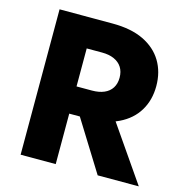

<svg xmlns="http://www.w3.org/2000/svg" viewBox="-104 -796 855 893"><g transform="rotate(15 323.5 -350.0)"><path d="M248 -317 445 0H643L424 -317ZM74 -700V0H243V-700ZM180 -557H317Q351 -557 375.5 -546Q400 -535 413 -514.5Q426 -494 426 -465Q426 -436 413 -415.5Q400 -395 375.5 -384.5Q351 -374 317 -374H180V-243H329Q419 -243 479 -272Q539 -301 570 -352.5Q601 -404 601 -471Q601 -539 570 -590.5Q539 -642 479 -671Q419 -700 329 -700H180Z"/></g></svg>

Font: Glinicke Jost Bold
Style: Bold
Weight: 700
Version: Version 3.710